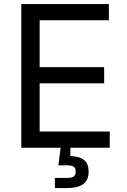

<svg xmlns="http://www.w3.org/2000/svg" viewBox="-20 -748 641 972"><path d="M87.9 0V-727.5H531.2V-645.5H180.7V-408.2H507.3V-326.2H180.7V-82H535.6V0ZM257.8 204.1V152.8H315.4Q342.3 152.8 352.8 145.8Q363.3 138.7 363.3 120.6Q363.3 102.5 352.8 95.7Q342.3 88.9 315.4 88.9H275.4L290 -23.4H336.4V0V42Q384.3 43.9 406.5 62.7Q428.7 81.5 428.7 121.1Q428.7 164.1 401.6 184.1Q374.5 204.1 315.9 204.1Z"/></svg>

Font: Inter Variable
Style: Regular
Weight: 400
Designer: Rasmus Andersson
Foundry: rsms
Version: Version 4.001;git-9221beed3